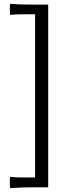

<svg xmlns="http://www.w3.org/2000/svg" viewBox="-20 -796 370 986"><path d="M33.2 169.9Q30.3 167 30.3 140.6Q30.3 114.3 33.2 112.3Q56.6 115.2 96.7 115.2H160.2V-722.7H96.7Q64.5 -722.7 33.2 -719.7Q30.3 -721.7 30.3 -747.6Q30.3 -773.4 33.2 -776.4Q80.1 -772.5 129.9 -772.5H227.5V-302.7V166H129.9Q97.7 166 33.2 169.9Z"/></svg>

Font: Bpmf GenSeki Gothic R
Style: R
Weight: 400
Foundry: But Ko
Version: Version 1.320